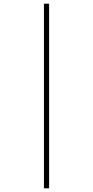

<svg xmlns="http://www.w3.org/2000/svg" viewBox="-20 -780 504 1040"><path d="M218 240V-760H246V240Z"/></svg>

Font: Noto Serif Lao Condensed Thin
Style: Regular
Weight: 100
Width: 3
Designer: Monotype Design Team
Foundry: Monotype Imaging Inc.
Version: Version 2.003; ttfautohint (v1.8.4.7-5d5b)